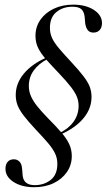

<svg xmlns="http://www.w3.org/2000/svg" viewBox="-20 -602 469 815"><path d="M237.9 -31.5 233.1 -37.9Q271 -55.6 292.3 -85.5Q313.7 -115.3 313.7 -153.2Q313.7 -173.4 306 -191.9Q298.4 -210.5 280.6 -233.5Q262.9 -256.5 232.3 -288.7Q199.2 -323.4 176.6 -348.8Q154 -374.2 142.3 -397.6Q130.6 -421 130.6 -450Q130.6 -487.9 151.2 -517.7Q171.8 -547.6 208.1 -564.9Q244.4 -582.3 291.1 -582.3Q343.5 -582.3 378.2 -560.1Q412.9 -537.9 412.9 -504Q412.9 -485.5 403.2 -474.6Q393.5 -463.7 376.6 -463.7Q361.3 -463.7 353.2 -473.4Q345.2 -483.1 341.9 -500.8Q341.1 -507.3 340.7 -514.5Q340.3 -521.8 339.5 -529.8Q337.1 -551.6 325.8 -562.5Q314.5 -573.4 287.1 -573.4Q246.8 -573.4 219.4 -550.8Q191.9 -528.2 191.9 -483.9Q191.9 -460.5 201.2 -440.3Q210.5 -420.2 231 -396Q251.6 -371.8 283.9 -337.1Q316.9 -301.6 335.5 -277Q354 -252.4 361.3 -232.7Q368.5 -212.9 368.5 -190.3Q368.5 -141.1 334.3 -100Q300 -58.9 237.9 -31.5ZM125 192.7Q72.6 192.7 37.9 170.6Q3.2 148.4 3.2 114.5Q3.2 96 12.5 85.1Q21.8 74.2 38.7 74.2Q52.4 74.2 62.1 83.5Q71.8 92.7 73.4 111.3Q74.2 117.7 75 127Q75.8 136.3 75.8 140.3Q77.4 162.1 90.3 173Q103.2 183.9 127.4 183.9Q166.9 183.9 195.2 161.7Q223.4 139.5 223.4 93.5Q223.4 69.4 213.7 49.2Q204 29 183.9 5.2Q163.7 -18.5 131.5 -52.4Q99.2 -87.1 80.6 -111.3Q62.1 -135.5 54.4 -155.6Q46.8 -175.8 46.8 -198.4Q46.8 -247.6 81 -289.1Q115.3 -330.6 178.2 -358.1L182.3 -351.6Q144.4 -332.3 123.4 -303.2Q102.4 -274.2 102.4 -237.1Q102.4 -214.5 111.3 -194Q120.2 -173.4 137.9 -151.2Q155.6 -129 183.1 -100.8Q217.7 -66.1 240.3 -39.9Q262.9 -13.7 273.8 9.7Q284.7 33.1 284.7 60.5Q284.7 98.4 264.1 128.2Q243.5 158.1 207.7 175.4Q171.8 192.7 125 192.7Z"/></svg>

Font: Playfair 144pt Light
Style: Italic
Weight: 300
Italic angle: -15.6°
Designer: Claus Eggers Sørensen
Foundry: Claus Eggers Sørensen
Version: Version 2.001;gftools[0.9.30]